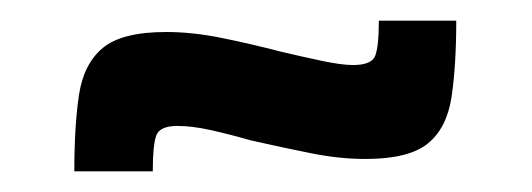

<svg xmlns="http://www.w3.org/2000/svg" viewBox="-20 -396 515 186"><path d="M52 -230Q52 -274 56.5 -304Q61 -334 79.5 -349.5Q98 -365 141 -365Q166 -365 193.5 -359.5Q221 -354 252 -346Q273 -341 292 -337Q311 -333 322 -333Q340 -333 343.5 -342Q347 -351 347 -376H422Q422 -333 417.5 -302.5Q413 -272 394.5 -257Q376 -242 334 -242Q309 -242 281.5 -247.5Q254 -253 223 -260Q202 -266 184 -270Q166 -274 152 -274Q135 -274 131.5 -265Q128 -256 128 -230Z"/></svg>

Font: Saira SemiCondensed
Style: Bold
Weight: 700
Width: 4
Designer: Hector Gatti with collaboration of the Omnibus-Type team
Foundry: Omnibus-Type
Version: Version 1.101